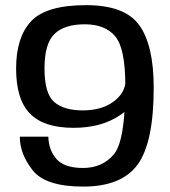

<svg xmlns="http://www.w3.org/2000/svg" viewBox="-20 -700 644 727"><path d="M295 6.5Q440.5 6.5 501.2 -77Q562 -160.5 562 -368Q562 -528.5 507.5 -604.5Q453 -680.5 306 -680.5Q155 -680.5 98 -619.8Q41 -559 41 -440.5Q41 -323 93.8 -269.5Q146.5 -216 258.5 -216Q364 -216 434.8 -264Q505.5 -312 508 -367.5L455.5 -394Q453.5 -346.5 408.5 -314.2Q363.5 -282 293 -282Q222 -282 185.2 -313.8Q148.5 -345.5 148.5 -441Q148.5 -534.5 186 -571.2Q223.5 -608 301 -608Q378 -608 416.2 -562.5Q454.5 -517 454.5 -376.5Q454.5 -167 411 -115.5Q367.5 -64 294.5 -64Q224 -64 194.2 -97.5Q164.5 -131 163 -182.5H55Q55 -117 103.8 -55.2Q152.5 6.5 295 6.5Z"/></svg>

Font: Anybody SemiExpanded
Style: Regular
Weight: 400
Width: 6
Designer: Tyler Finck
Foundry: Etcetera Type Company
Version: Version 1.113;gftools[0.9.25]